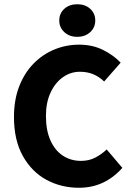

<svg xmlns="http://www.w3.org/2000/svg" viewBox="-20 -875 622 907"><path d="M353 12Q269 12 199.5 -25.5Q130 -63 88 -138Q46 -213 46 -322Q46 -403 70.5 -466.5Q95 -530 138 -574Q181 -618 236.5 -641Q292 -664 354 -664Q417 -664 467 -639Q517 -614 550 -579L472 -490Q448 -513 420 -524.5Q392 -536 357 -536Q314 -536 277.5 -510.5Q241 -485 219 -438Q197 -391 197 -327Q197 -260 218 -212.5Q239 -165 276.5 -140Q314 -115 363 -115Q401 -115 431 -131Q461 -147 484 -169L558 -82Q516 -35 465 -11.5Q414 12 353 12ZM345 -701Q308 -701 284 -723Q260 -745 260 -778Q260 -812 284 -833.5Q308 -855 345 -855Q382 -855 406 -833.5Q430 -812 430 -778Q430 -745 406 -723Q382 -701 345 -701Z"/></svg>

Font: Source Sans 3
Style: Bold
Weight: 700
Designer: Paul D. Hunt
Foundry: Adobe
Version: Version 3.052;hotconv 1.1.0;makeotfexe 2.6.0